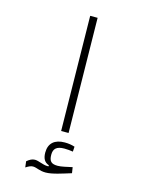

<svg xmlns="http://www.w3.org/2000/svg" viewBox="-138 -777 862 1121"><g transform="rotate(15 293.0 -216.5)"><path d="M274.4 0H319.3L309.1 -693.4H264.2ZM127 259.8C144.5 248.5 157.2 242.7 169.9 242.7C191.9 242.7 210.9 257.8 249 257.8C289.6 257.8 346.7 237.8 399.4 221.7L394 186.5C359.4 193.8 329.6 201.7 306.6 201.7C268.6 201.7 254.4 188 254.4 148.4C254.4 113.3 271.5 94.2 319.8 94.2C340.8 94.2 354.5 96.2 371.6 98.6L373.5 68.4C354 62 334.5 59.1 312.5 59.1C252.4 59.1 217.3 88.4 217.3 145C217.3 181.2 229.5 202.6 256.8 211.9V218.3C254.9 218.8 252.9 218.8 251 218.8C221.2 218.8 194.8 201.7 170.4 201.7C153.8 201.7 138.7 210 122.6 223.6Z"/></g></svg>

Font: Cascadia Code PL ExtraLight
Style: Regular
Weight: 200
Monospace: yes
Designer: Aaron Bell
Foundry: Saja Typeworks
Version: Version 2404.023